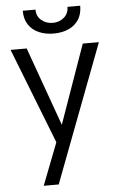

<svg xmlns="http://www.w3.org/2000/svg" viewBox="-61 -763 629 1020"><g transform="rotate(-5 253.0 -253.0)"><path d="M253.5 -586Q210 -586 175.2 -601Q140.5 -616 120.2 -646Q100 -676 100 -721H168Q168 -685 193.5 -664Q219 -643 253.5 -643Q288.5 -643 313.5 -664.2Q338.5 -685.5 338.5 -721H406.5Q406.5 -676.5 386.8 -646.5Q367 -616.5 332.5 -601.2Q298 -586 253.5 -586ZM210 215H130L217 -9.5L17.5 -519.5H103.5L254 -99.5L402.5 -519.5H488.5Z"/></g></svg>

Font: Acari Sans
Style: Regular
Weight: 400
Designer: Alfredo Marco Pradil and Stefan Peev (font) & Cristiano Sobral (main changes)
Foundry: Alfredo Marco Pradil and Stefan Peev (font) & Cristiano Sobral (main changes)
Version: Version 1.063; ttfautohint (v1.8.3)